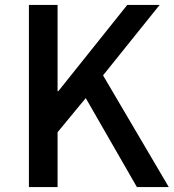

<svg xmlns="http://www.w3.org/2000/svg" viewBox="-20 -757 704 777"><path d="M97 0V-737H213V-388H216L495 -737H626L397 -452L663 0H534L327 -360L213 -222V0Z"/></svg>

Font: Noto Sans SC Medium
Style: Regular
Weight: 500
Designer: Ryoko NISHIZUKA  (kana, bopomofo & ideographs); Paul D. Hunt (Latin, Greek & Cyrillic); Sandoll Communications , Soo-you
Foundry: Adobe
Version: Version 2.004-H2;hotconv 1.0.118;makeotfexe 2.5.65603